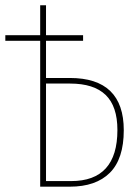

<svg xmlns="http://www.w3.org/2000/svg" viewBox="-20 -701 524 721"><path d="M242.2 -408.2Q444.8 -408.2 444.8 -211.9Q444.8 -104.5 392.6 -52.2Q340.3 0 242.2 0H130.9V-547.9H0V-568.8H130.9V-681.2H152.8V-568.8H292V-547.9H152.8V-408.2ZM247.1 -21Q420.9 -21 420.9 -212.9Q420.9 -301.8 376.7 -344.5Q332.5 -387.2 243.2 -387.2H152.8V-21Z"/></svg>

Font: Fira Sans Compressed Thin
Style: Regular
Weight: 100
Width: 1
Designer: Carrois Corporate & Edenspiekermann AG
Foundry: Carrois Corporate GbR & Edenspiekermann AG
Version: Version 4.203;PS 004.203;hotconv 1.0.88;makeotf.lib2.5.64775